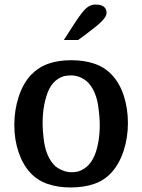

<svg xmlns="http://www.w3.org/2000/svg" viewBox="-20 -815 626 845"><path d="M543 -273Q543 -209 524 -151Q505 -93 470 -55Q439 -21 394 -5.5Q349 10 291 10Q234 10 189.5 -5.5Q145 -21 114 -54Q80 -91 61.5 -146Q43 -201 43 -265Q43 -330 62 -388.5Q81 -447 116 -485Q149 -519 192.5 -534.5Q236 -550 294 -550Q351 -550 396 -534.5Q441 -519 472 -486Q507 -449 525 -393Q543 -337 543 -273ZM171 -215Q175 -168 189 -135Q203 -102 225 -82Q247 -66 270.5 -60Q294 -54 323 -60Q380 -77 403 -149Q415 -188 418 -233Q421 -278 415 -326Q411 -372 397 -405.5Q383 -439 361 -458Q340 -475 316 -480.5Q292 -486 262 -480Q205 -463 184 -391Q160 -313 171 -215ZM261 -639 310 -715Q340 -761 358.5 -778Q377 -795 400 -795Q425 -795 437 -785.5Q449 -776 449 -758Q449 -743 429 -722.5Q409 -702 362 -667L324 -639Z"/></svg>

Font: Domine Medium
Style: Regular
Weight: 500
Designer: Pablo Impallari, Rodrigo Fuenzalida, Brenda Gallo
Foundry: Pablo Impallari, Rodrigo Fuenzalida, Brenda Gallo
Version: Version 2.000